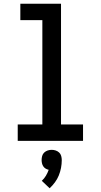

<svg xmlns="http://www.w3.org/2000/svg" viewBox="-20 -755 540 1029"><path d="M75 0V-88H207V-647H89V-735H307V-88H425V0ZM246 254 204 214Q217 202 226 187Q235 172 241 155Q232 153 224.5 148.5Q217 144 212 136.5Q207 129 205 120Q203 111 203 103Q203 92 206 81Q209 70 217 62.5Q225 55 235.5 51.5Q246 48 257 48Q268 48 278.5 51.5Q289 55 297 62.5Q305 70 308 81Q311 92 311 103Q311 124 307 145Q303 166 295 185.5Q287 205 274.5 222Q262 239 246 254Z"/></svg>

Font: Iosevka Semibold
Style: Regular
Weight: 600
Monospace: yes
Designer: Belleve Invis
Foundry: Belleve Invis
Version: Version 33.2.3; ttfautohint (v1.8.4)